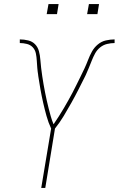

<svg xmlns="http://www.w3.org/2000/svg" viewBox="-20 -930 587 950"><path d="M184 0 233 -294Q219 -324 210 -356.5Q201 -389 193.5 -422Q186 -455 180 -488.5Q174 -522 169 -556V-557Q169 -557 169 -557.5Q169 -558 169 -558Q166 -576 164.5 -594Q163 -612 162 -630Q161 -648 157.5 -665.5Q154 -683 142.5 -695.5Q131 -708 113.5 -712.5Q96 -717 78 -717V-735Q99 -735 119.5 -730Q140 -725 153.5 -711Q167 -697 172.5 -677Q178 -657 179.5 -636Q181 -615 183.5 -594.5Q186 -574 189 -553.5Q192 -533 195.5 -513Q199 -493 203 -472.5Q207 -452 211.5 -432Q216 -412 221 -392.5Q226 -373 231.5 -353.5Q237 -334 245 -315Q258 -334 270.5 -353.5Q283 -373 294.5 -392.5Q306 -412 317 -431.5Q328 -451 338.5 -471Q349 -491 359 -511.5Q369 -532 379 -552Q389 -572 398.5 -592.5Q408 -613 416 -634Q424 -655 435 -675Q446 -695 464 -710Q482 -725 504 -730Q526 -735 547 -735V-717Q529 -717 510 -712.5Q491 -708 475.5 -695.5Q460 -683 450.5 -665.5Q441 -648 434 -630Q427 -612 419.5 -594Q412 -576 404 -558Q404 -558 403.5 -557.5Q403 -557 403 -557V-556Q386 -522 369 -488.5Q352 -455 333.5 -422Q315 -389 295.5 -356.5Q276 -324 252 -294L204 0ZM411 -860 420 -910H470L462 -860ZM211 -860 220 -910H270L262 -860Z"/></svg>

Font: Iosevka SS04 Thin
Style: Italic
Weight: 100
Italic angle: -9°
Monospace: yes
Designer: Belleve Invis
Foundry: Belleve Invis
Version: Version 19.0.0; ttfautohint (v1.8.4)